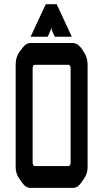

<svg xmlns="http://www.w3.org/2000/svg" viewBox="-20 -908 476 928"><path d="M127.9 -700.2H331.1Q357.4 -700.2 377.9 -668L386.7 -654.3Q403.3 -628.9 403.3 -596.7V-97.7Q403.3 -69.3 385.7 -43.9L372.1 -24.4Q355.5 0 333 0H127.9Q104.5 0 88.9 -22.5L74.2 -43Q55.7 -69.3 55.7 -99.6V-594.7Q55.7 -632.8 74.2 -657.2L88.9 -676.8Q106.4 -700.2 127.9 -700.2ZM321.3 -126V-574.2Q321.3 -594.7 311.5 -594.7H147.5Q137.7 -594.7 137.7 -574.2V-126Q137.7 -105.5 147.5 -105.5H311.5Q321.3 -105.5 321.3 -126ZM245.1 -730.5Q245.1 -730.5 238.3 -744.1Q228.5 -763.7 228.5 -772.5H226.6Q226.6 -763.7 216.8 -744.1L210 -730.5H127.9L201.2 -887.7H253.9L327.1 -730.5Z"/></svg>

Font: Vancouver Drive
Style: Bold
Weight: 700
Designer: Valery Zaveryaev
Foundry: Cyreal (www.cyreal.org)
Version: Version 1.01